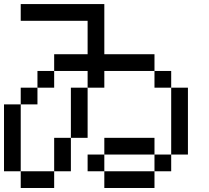

<svg xmlns="http://www.w3.org/2000/svg" viewBox="-20 -937 1040 957"><path d="M0 -83.3V-416.7H83.3V-83.3ZM750 -166.7H833.3V-83.3H750ZM750 -83.3V0H500V-83.3ZM750 -250V-166.7H500V-250ZM750 -583.3H833.3V-500H750ZM750 -666.7V-583.3H500V-500H416.7V-583.3H250V-666.7H416.7V-833.3H83.3V-916.7H500V-666.7ZM166.7 -416.7H83.3V-500H166.7ZM166.7 -500V-583.3H250V-500ZM916.7 -166.7H833.3V-500H916.7ZM333.3 -83.3H250V-250H333.3ZM333.3 -250V-500H416.7V-250ZM500 -166.7V-83.3H416.7V-166.7ZM83.3 -83.3H250V0H83.3Z"/></svg>

Font: Galmuri11 Regular
Style: Regular
Weight: 400
Designer: Minseo Lee (Quiple)
Version: Version 2.356;hotconv 1.1.0;makeotfexe 2.6.0 DEVELOPMENT